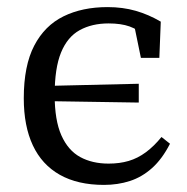

<svg xmlns="http://www.w3.org/2000/svg" viewBox="-20 -508 528 541"><path d="M273 13Q199 13 148.5 -15.5Q98 -44 72.5 -98.5Q47 -153 47 -231Q47 -323 76.5 -379.5Q106 -436 159 -462Q212 -488 283 -488Q326 -488 362.5 -477.5Q399 -467 433 -447L429 -345H377L356 -447L393 -404Q369 -425 345 -433.5Q321 -442 286 -442Q239 -442 204.5 -423Q170 -404 152 -360Q134 -316 134 -241Q134 -169 153 -126.5Q172 -84 206 -65.5Q240 -47 286 -47Q317 -47 342.5 -54.5Q368 -62 391 -79Q414 -96 435 -122L459 -103Q437 -60 408.5 -34.5Q380 -9 346 2Q312 13 273 13ZM115 -223V-266L371 -272V-219Z"/></svg>

Font: Source Serif 4 Variable
Style: Regular
Weight: 400
Designer: Frank Grießhammer
Foundry: Adobe
Version: Version 4.005;hotconv 1.1.0;makeotfexe 2.6.0